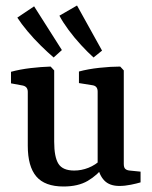

<svg xmlns="http://www.w3.org/2000/svg" viewBox="-20 -670 553 698"><path d="M360 -67Q334 -33 299 -12.5Q264 8 211 8Q143 8 112 -28.5Q81 -65 81 -140V-336Q81 -355 63 -359L20 -367V-409Q53 -418 91.5 -422.5Q130 -427 164 -428L177 -414V-155Q177 -99 192.5 -74.5Q208 -50 250 -50Q276 -50 301.5 -60Q327 -70 349 -91ZM491 -7Q478 -3 456 1.5Q434 6 414 6Q378 6 359 -14Q340 -34 335 -68V-337Q335 -357 317 -360L267 -368V-410Q300 -419 341.5 -423.5Q383 -428 417 -428L430 -414V-74Q430 -61 435.5 -56Q441 -51 451 -50L491 -46ZM351 -486 320 -461Q299 -480 274.5 -506.5Q250 -533 229 -561.5Q208 -590 196 -613L260 -650ZM205 -488 175 -461Q154 -479 128.5 -504Q103 -529 80 -556.5Q57 -584 43 -606L104 -647Z"/></svg>

Font: Yrsa Medium
Style: Regular
Weight: 500
Designer: Anna Giedrys (Yrsa+Rasa design), David Brezina (Yrsa art-direction, Rasa art-direction, design)
Foundry: Rosetta Type Foundry
Version: Version 2.004